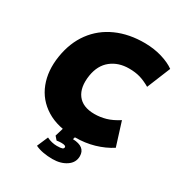

<svg xmlns="http://www.w3.org/2000/svg" viewBox="-210 -858 1121 1200"><g transform="rotate(30 351.0 -258.5)"><path d="M402 12Q274 12 192 -39Q110 -90 76.5 -177.5Q43 -265 60 -373Q77 -482 134 -559.5Q191 -637 281.5 -677.5Q372 -718 487 -717Q554 -716 610 -699Q666 -682 702 -656L633 -487Q593 -510 558.5 -520Q524 -530 479 -530Q403 -530 350.5 -488.5Q298 -447 285 -367Q271 -277 309 -226Q347 -175 432 -175Q473 -175 513.5 -186.5Q554 -198 601 -228L654 -59Q601 -25 537 -6.5Q473 12 402 12ZM345 200Q310 200 277.5 194Q245 188 221 176L255 97Q291 115 329 115Q356 115 366.5 111Q377 107 377 97Q377 91 369.5 87.5Q362 84 343 84Q329 84 311 87L290 63L315 -20H410L395 28Q486 31 486 99Q486 145 445.5 172.5Q405 200 345 200Z"/></g></svg>

Font: Mulish ExtraBlack
Style: Italic
Weight: 1000
Italic angle: -9°
Designer: Vernon Adams
Foundry: Vernon Adams
Version: Version 3.603; ttfautohint (v1.8.3)